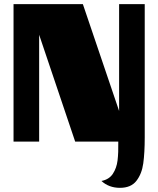

<svg xmlns="http://www.w3.org/2000/svg" viewBox="-20 -680 760 922"><path d="M675 -20Q675 54 668 104.5Q661 155 635 188.5Q609 222 556 222Q503 222 467 189Q504 182 522 154.5Q540 127 544.5 90.5Q549 54 548 0H341L168 -513V0H45V-660H378L552 -147V-660H675V-64Z"/></svg>

Font: Sansita Black
Style: Regular
Weight: 900
Designer: Pablo Cosgaya
Foundry: Omnibus-Type
Version: Version 1.006; ttfautohint (v1.5)